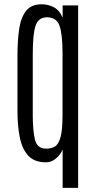

<svg xmlns="http://www.w3.org/2000/svg" viewBox="-20 -758 457 907"><path d="M275.9 129.4V-51.8Q265.6 -27.3 244.4 -9.3Q223.1 8.8 197.3 8.8Q142.1 8.8 113 -23.2Q84 -55.2 73.2 -110.4Q62.5 -165.5 62.5 -233.9V-494.6Q62.5 -564.5 70.3 -619.4Q78.1 -674.3 102.8 -706.1Q127.4 -737.8 177.7 -737.8Q206.5 -737.8 233.6 -724.1Q260.7 -710.4 275.9 -674.3V-732.4H349.1V129.4ZM198.2 -55.7Q221.7 -55.7 239 -65.7Q256.3 -75.7 265.9 -109.6Q275.4 -143.6 275.4 -215.3V-506.3Q275.4 -593.8 261.7 -635Q248 -676.3 201.2 -676.3Q161.1 -675.8 147.9 -636.2Q134.8 -596.7 134.8 -503.4V-213.4Q134.8 -141.6 145 -98.6Q155.3 -55.7 198.2 -55.7Z"/></svg>

Font: Antonio Thin
Style: Regular
Weight: 250
Designer: Vernon Adams
Foundry: Vernon Adams
Version: Version 1.002